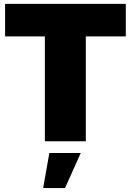

<svg xmlns="http://www.w3.org/2000/svg" viewBox="-20 -721 668 980"><path d="M5.9 -701.2H622.1V-535.2H418V0H209V-535.2H5.9ZM231.9 60.1H392.1L312 238.8H200.2Z"/></svg>

Font: Montserrat-Arabic ExtraBold
Style: Regular
Weight: 800
Designer: Mohamed Gaber
Foundry: Kief Type Foundry
Version: Version 5.008;PS 005.008;hotconv 1.0.88;makeotf.lib2.5.64775